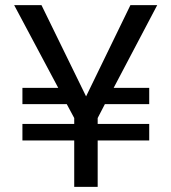

<svg xmlns="http://www.w3.org/2000/svg" viewBox="-20 -725 662 745"><path d="M359 0H268V-180H67V-244H268V-267L239 -321H67V-384H206L35 -705H141L314 -351L486 -705H590L421 -384H559V-321H387L359 -267V-244H559V-180H359Z"/></svg>

Font: Ulagadi Sans
Style: Regular
Weight: 400
Designer: Ninad Kale (Devanagari), Jonny Pinhorn (Latin)
Foundry: Indian Type Foundry
Version: Version 3.01;March 29, 2020;FontCreator 12.0.0.2522 64-bit; 